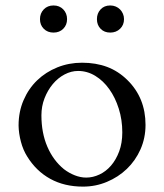

<svg xmlns="http://www.w3.org/2000/svg" viewBox="-20 -672 603 706"><path d="M436 -601.6Q436 -580.1 421.6 -566.2Q407.2 -552.2 385.3 -552.2Q363.3 -552.2 349.9 -566.2Q336.4 -580.1 336.4 -601.6Q336.4 -623 349.9 -637.5Q363.3 -651.9 385.3 -651.9Q396.5 -651.9 405.8 -647.9Q415 -644 421.6 -637.2Q428.2 -630.4 432.1 -621.3Q436 -612.3 436 -601.6ZM226.6 -601.6Q226.6 -580.1 212.6 -566.2Q198.7 -552.2 176.8 -552.2Q154.8 -552.2 140.9 -566.2Q127 -580.1 127 -601.6Q127 -623 140.9 -637.5Q154.8 -651.9 176.8 -651.9Q198.7 -651.9 212.6 -637.5Q226.6 -623 226.6 -601.6ZM429.7 -185.5Q429.7 -231.4 416.7 -272.5Q403.8 -313.5 381.8 -344.2Q359.9 -375 330.3 -393.1Q300.8 -411.1 267.1 -411.1Q241.7 -411.1 217.3 -398.2Q192.9 -385.3 174.1 -362.8Q155.3 -340.3 143.8 -310.8Q132.3 -281.2 132.3 -248Q132.3 -183.1 154.1 -132.6Q175.8 -82 215.3 -49.8Q233.9 -35.6 255.1 -27.3Q276.4 -19 296.9 -19Q321.8 -19 345.7 -30.3Q369.6 -41.5 388.2 -63Q406.7 -84.5 418.2 -115.2Q429.7 -146 429.7 -185.5ZM515.1 -212.9Q515.1 -164.6 496.6 -122.8Q478 -81.1 446.3 -50.8Q414.6 -20.5 373 -3.2Q331.5 14.2 285.2 14.2Q216.8 14.2 164.8 -14.4Q112.8 -43 79.6 -97.2Q64.9 -120.6 56.9 -150.9Q48.8 -181.2 48.3 -210.4Q48.3 -261.2 66.7 -303.7Q85 -346.2 116.7 -376.7Q148.4 -407.2 190.9 -424.3Q233.4 -441.4 281.7 -441.4Q332.5 -441.4 373.8 -426Q415 -410.6 448.7 -377.4Q515.1 -312 515.1 -212.9Z"/></svg>

Font: XB Niloofar
Style: Regular
Weight: 400
Designer: Behnam
Foundry: Irmug
Version: Version 7.201 2008